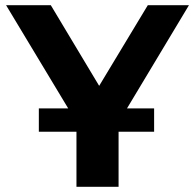

<svg xmlns="http://www.w3.org/2000/svg" viewBox="-20 -720 752 740"><path d="M274.7 0V-285.9L311.8 -187.7L3.4 -700H175.8L411.3 -307.2H312.8L549.7 -700H708.3L400.7 -187.7L437 -285.9V0ZM129.7 -212.2V-302.3H574V-212.2Z"/></svg>

Font: Montserrat Thin
Style: Regular
Weight: 100
Designer: Julieta Ulanovsky
Foundry: Julieta Ulanovsky
Version: Version 9.000